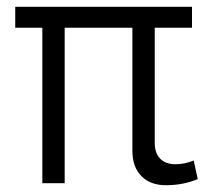

<svg xmlns="http://www.w3.org/2000/svg" viewBox="-20 -541 629 567"><path d="M371 -459H171V0H105V-459H25V-521H547V-459H437V-118Q437 -89 453 -72.5Q469 -56 498 -56Q525 -56 552 -67L564 -12Q520 6 470 6Q424 6 397.5 -21Q371 -48 371 -95Z"/></svg>

Font: Raleway
Style: Regular
Weight: 400
Designer: Matt McInerney, Pablo Impallari, Rodrigo Fuenzalida
Foundry: Matt McInerney, Pablo Impallari, Rodrigo Fuenzalida
Version: Version 1.000;PS 001.001;hotconv 1.0.56; ttfautohint (v1.5)